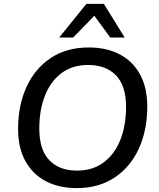

<svg xmlns="http://www.w3.org/2000/svg" viewBox="-20 -958 815 987"><path d="M374 9Q283 9 215.5 -26.5Q148 -62 110.5 -130Q73 -198 73 -296Q73 -416 116 -510.5Q159 -605 240.5 -659.5Q322 -714 436 -714Q528 -714 595.5 -678.5Q663 -643 700 -575Q737 -507 737 -410Q737 -289 694 -194.5Q651 -100 569.5 -45.5Q488 9 374 9ZM376 -81Q457 -81 513.5 -123.5Q570 -166 599 -240Q628 -314 628 -408Q628 -518 576 -571Q524 -624 433 -624Q352 -624 296 -582Q240 -540 211 -466Q182 -392 182 -298Q182 -188 233.5 -134.5Q285 -81 376 -81ZM284 -765 424 -938H514L621 -765H547L465 -877L356 -765Z"/></svg>

Font: Nunito Sans SemiBold
Style: Italic
Weight: 600
Italic angle: -9°
Designer: Vernon Adams
Foundry: Vernon Adams
Version: Version 3.006; ttfautohint (v1.8.3)